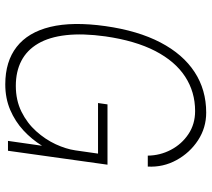

<svg xmlns="http://www.w3.org/2000/svg" viewBox="-56 -716 783 710"><g transform="rotate(90 335.0 -361.5)"><path d="M292.5 10Q208 10 154 -32Q100 -74 80 -156.2Q60 -238.5 77 -360Q94 -480.5 137.5 -563.8Q181 -647 246.8 -690Q312.5 -733 397 -733Q453 -733 499.2 -702.8Q545.5 -672.5 572.5 -623.2Q599.5 -574 596.5 -517H556Q555.5 -562.5 534.5 -602.5Q513.5 -642.5 476.5 -667.2Q439.5 -692 391 -692Q320.5 -692 264 -655.2Q207.5 -618.5 169.2 -544.8Q131 -471 115 -360Q103.5 -277 110.5 -214.8Q117.5 -152.5 141.8 -111.2Q166 -70 205.5 -49.5Q245 -29 298 -29Q351.5 -29 393.8 -50Q436 -71 466 -104.5Q496 -138 513.8 -176.2Q531.5 -214.5 536.5 -249L548.5 -333H361.5L366.5 -368H589.5L538 0H501.5L519.5 -126Q496 -88 462.8 -57.2Q429.5 -26.5 386.8 -8.2Q344 10 292.5 10Z"/></g></svg>

Font: Public Sans Thin
Style: Italic
Weight: 100
Italic angle: -8°
Designer: The Public Sans project authors (U.S. Web Design System). Libre Franklin designed by Pablo Impallari and Rodrigo Fuenzal
Version: Version 2.000